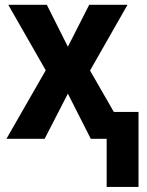

<svg xmlns="http://www.w3.org/2000/svg" viewBox="-20 -566 598 783"><path d="M415 196.3V0H350.1L256.8 -184.1L162.1 0H6.3L166.5 -279.3L13.7 -546.4H170.9L256.8 -375.5L343.8 -546.4H500L347.2 -278.3L444.3 -109.4H544.9V196.3Z"/></svg>

Font: Open Sans SemiCondensed
Style: Bold
Weight: 700
Width: 4
Designer: Monotype Design Team
Foundry: Monotype Imaging Inc.
Version: Version 3.003